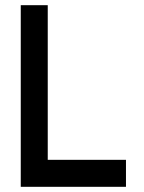

<svg xmlns="http://www.w3.org/2000/svg" viewBox="-20 -720 556 740"><path d="M60 0V-700H164V-104H465.5V0Z"/></svg>

Font: Urbanist SemiBold
Style: Regular
Weight: 600
Designer: Corey Hu
Foundry: Corey Hu
Version: Version 1.321; ttfautohint (v1.8.4.7-5d5b)